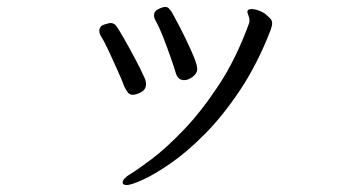

<svg xmlns="http://www.w3.org/2000/svg" viewBox="-20 -489 1040 551"><path d="M546 -290Q546 -279 533.5 -269Q521 -259 508 -259Q490 -259 484 -281Q479 -298 469.5 -325Q460 -352 449 -380.5Q438 -409 427 -429Q422 -437 422 -445Q422 -457 434.5 -463Q447 -469 454 -469Q461 -469 464.5 -465Q468 -461 472 -456Q473 -454 484.5 -433Q496 -412 510 -383.5Q524 -355 535 -329Q546 -303 546 -290ZM748 -443Q754 -438 757.5 -433.5Q761 -429 761 -421Q761 -417 759.5 -412.5Q758 -408 756 -401Q718 -304 669 -230.5Q620 -157 568.5 -105Q517 -53 470 -20.5Q423 12 389.5 27Q356 42 344 42Q332 42 332 35Q332 23 358 8Q376 -3 416 -33Q456 -63 506.5 -115.5Q557 -168 607 -243.5Q657 -319 694 -420Q696 -424 696 -430Q696 -438 693 -444.5Q690 -451 690 -455Q690 -460 694 -461.5Q698 -463 702 -463Q713 -463 727 -457Q741 -451 748 -443ZM337 -240Q331 -257 318.5 -284.5Q306 -312 293.5 -339.5Q281 -367 271 -383Q265 -392 265 -400Q265 -414 279 -418.5Q293 -423 297 -423Q309 -423 316 -411Q323 -401 337.5 -375.5Q352 -350 368.5 -319Q385 -288 396 -263Q399 -256 399 -248Q399 -232 385 -224.5Q371 -217 361 -217Q352 -217 347 -223.5Q342 -230 337 -240Z"/></svg>

Font: QiushuiShotai
Style: Regular
Weight: 600
Designer: Fontworks Inc.
Foundry: Fontworks Inc.
Version: Version 1.250